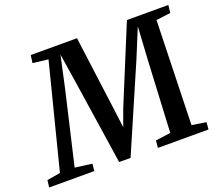

<svg xmlns="http://www.w3.org/2000/svg" viewBox="-161 -917 1243 1091"><g transform="rotate(-20 460.5 -371.0)"><path d="M-38.5 0 -33.5 -43 47 -56.5 207 -685.5 114 -696.5 120.5 -743H400L461.5 -276.5L474 -178L511 -279.5L702 -743H952.5L947 -696.5L860 -685.5L842.5 -56.5L928.5 -43L925 0H619L623 -43.5L714 -56L736 -489.5L748 -688.5L675.5 -512.5L453.5 0.5L384.5 0L309 -501L280 -687.5L238.5 -497L136 -56.5L238.5 -43L234.5 0Z"/></g></svg>

Font: Merriweather 24pt SemiBold
Style: Italic
Weight: 600
Italic angle: -7.8°
Version: Version 2.101